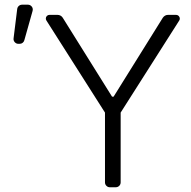

<svg xmlns="http://www.w3.org/2000/svg" viewBox="-20 -790 806 810"><path d="M422.9 -20.6V-315L175.8 -703.5Q173.3 -707.4 173.3 -712Q173.3 -718 177.7 -722.7Q182.2 -727.3 188.9 -727.3H222.7Q229.4 -727.3 235.3 -724.1Q241.1 -720.9 244.7 -715.2L452.8 -382.1H459.2L666.9 -715.2Q670.8 -720.9 676.5 -724.1Q682.2 -727.3 688.9 -727.3H723Q729.4 -727.3 734 -722.7Q738.6 -718 738.6 -711.6Q738.6 -707 736.2 -703.5L489 -315V-20.6Q489 -12.1 483 -6Q476.9 0 468 0H443.5Q435 0 429 -6Q422.9 -12.1 422.9 -20.6ZM52.6 -752.1Q53.6 -759.9 59.5 -765.1Q65.3 -770.2 73.2 -770.2H97.7Q106.2 -770.2 112.2 -764.2Q118.3 -758.2 118.3 -749.6Q118.3 -746.1 117.5 -744L82.7 -620.4Q81 -613.6 75.5 -609.4Q70 -605.1 62.9 -605.1H57.9Q48.3 -605.1 42.1 -612.2Q35.9 -619.3 37.3 -628.6Z"/></svg>

Font: DeltaSans Light
Style: Regular
Weight: 300
Designer: Rasmus Andersson
Foundry: rsms
Version: Version 3.012